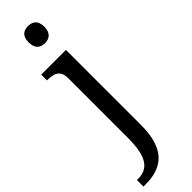

<svg xmlns="http://www.w3.org/2000/svg" viewBox="-348 -752 984 984"><g transform="rotate(-45 144.0 -260.0)"><path d="M202.1 7.8V-536.1H22.9V-494.1H25.9C70.3 -494.1 107.9 -484.4 107.9 -425.8V8.8C107.9 148.9 66.9 192.9 -4.9 192.9H-12.2V240.2H3.9C62 240.2 111.3 226.6 146.5 191.4C181.6 155.8 202.1 97.7 202.1 7.8ZM94.2 -698.2C94.2 -651.9 119.1 -636.2 150.9 -636.2C181.6 -636.2 208 -651.9 208 -698.2C208 -745.6 181.6 -759.8 150.9 -759.8C119.1 -759.8 94.2 -745.6 94.2 -698.2Z"/></g></svg>

Font: The Erased English
Style: Regular
Weight: 400
Designer: Monotype Design team + ligartures altered by 180 Amsterdam
Foundry: Monotype Imaging Inc.
Version: Version 1.030;Glyphs 3.1.2 (3151)